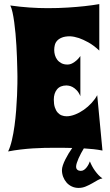

<svg xmlns="http://www.w3.org/2000/svg" viewBox="-20 -735 543 946"><path d="M484.9 144Q474.6 145 461.9 152.3Q449.2 159.7 434.3 168.2Q419.4 176.8 402.6 183.8Q385.7 190.9 367.2 190.9Q349.1 190.9 334 183.8Q318.8 176.8 308.1 164.6Q297.4 152.3 291.3 136.5Q285.2 120.6 285.2 103Q285.2 92.8 289.8 79.1Q294.4 65.4 301.8 50.8Q309.1 36.1 318.1 21.2Q327.1 6.3 335.9 -5.9Q314 -6.8 290.8 -6.8Q267.6 -6.8 241.2 -6.8Q222.7 -6.8 197 -6.3Q171.4 -5.9 141.8 -3.9Q112.3 -2 81.1 1.7Q49.8 5.4 20 11.2Q30.8 -10.7 38.6 -44.2Q46.4 -77.6 51.5 -115.2Q56.6 -152.8 59.6 -191.9Q62.5 -231 64 -264.6Q65.4 -298.3 65.7 -323Q65.9 -347.7 65.9 -356.9Q65.9 -358.9 65.7 -372.1Q65.4 -385.3 64.9 -406.2Q64.5 -427.2 63.5 -454.3Q62.5 -481.4 60.8 -510.7Q59.1 -540 56.4 -569.8Q53.7 -599.6 50 -626.2Q46.4 -652.8 41.7 -674.1Q37.1 -695.3 30.8 -708Q78.6 -701.2 125 -698Q171.4 -694.8 214.8 -694.8Q268.1 -694.8 314.5 -697.8Q360.8 -700.7 395.5 -704.6Q436 -709 469.2 -714.8V-485.8Q440.9 -512.2 415 -526.4Q389.2 -540.5 369.1 -547.4Q345.7 -555.2 325.2 -556.2Q300.8 -556.2 285.4 -550Q270 -543.9 261.5 -534.4Q252.9 -524.9 250 -512.9Q247.1 -501 247.1 -488.8Q247.1 -476.1 250.7 -463.4Q254.4 -450.7 262.2 -440.4Q270 -430.2 282.5 -423.6Q294.9 -417 312 -417Q325.2 -417 336.4 -423.1Q347.7 -429.2 356 -436.5Q364.3 -443.8 369.6 -450.7Q375 -457.5 376 -459V-261.2Q368.2 -279.8 357.7 -290.5Q347.2 -301.3 337.2 -306.4Q327.1 -311.5 319.1 -312.7Q311 -314 308.1 -314Q276.4 -314 260.7 -294.4Q245.1 -274.9 245.1 -244.1Q245.1 -221.7 250.2 -206.1Q255.4 -190.4 263.9 -180.7Q272.5 -170.9 283.9 -166.5Q295.4 -162.1 308.1 -162.1Q327.6 -162.1 350.1 -170.9Q372.6 -179.7 393.3 -194.3Q414.1 -209 431.4 -227.8Q448.7 -246.6 459 -266.1L484.9 6.8Q462.9 2.4 440.4 0Q418 -2.4 393.1 -3.9Q386.2 7.3 379.4 20Q372.6 32.7 367.2 44.9Q361.8 57.1 358.4 67.9Q355 78.6 355 85.9Q355 96.7 361.6 101.8Q368.2 106.9 377.9 106.9Q386.7 106.9 393.8 102.1Q400.9 97.2 406.5 90.1Q412.1 83 416.3 75Q420.4 66.9 422.9 60.1Q427.2 71.3 433.6 83.3Q439.9 95.2 448 106.4Q456.1 117.7 465.3 127.4Q474.6 137.2 484.9 144Z"/></svg>

Font: Spicy Rice
Style: Regular
Weight: 400
Version: Version 1.000